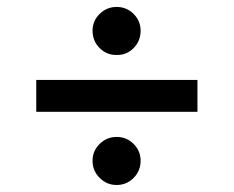

<svg xmlns="http://www.w3.org/2000/svg" viewBox="-20 -564 677 556"><path d="M551.8 -332.5V-240.2H85V-332.5ZM317.9 -404.8Q289.1 -404.3 268.6 -424.8Q248 -445.3 248 -475.1Q248 -503.4 268.6 -523.7Q289.1 -543.9 317.9 -543.9Q346.7 -543.9 366.9 -523.7Q387.2 -503.4 387.2 -475.1Q387.2 -445.3 366.9 -424.8Q346.7 -404.3 317.9 -404.8ZM317.9 -28.3Q289.1 -28.3 268.6 -48.8Q248 -69.3 248 -98.6Q248 -127 268.6 -147.2Q289.1 -167.5 317.9 -167.5Q346.7 -167.5 366.9 -147.2Q387.2 -127 387.2 -98.6Q387.2 -69.3 366.9 -48.8Q346.7 -28.3 317.9 -28.3Z"/></svg>

Font: Inter Display Medium
Style: Regular
Weight: 500
Designer: Rasmus Andersson
Foundry: rsms
Version: Version 4.001;git-9221beed3